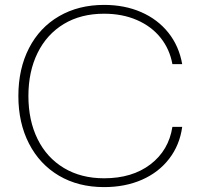

<svg xmlns="http://www.w3.org/2000/svg" viewBox="-20 -756 811 784"><path d="M55 -364Q55 -475 98.5 -559.5Q142 -644 221.5 -690Q301 -736 405 -736Q489 -736 556.5 -706.5Q624 -677 667.5 -622.5Q711 -568 724 -494H684Q673 -555 636 -601.5Q599 -648 539.5 -674Q480 -700 405 -700Q310 -700 240.5 -658Q171 -616 133.5 -540Q96 -464 96 -364Q96 -264 133.5 -188Q171 -112 241 -70Q311 -28 405 -28Q520 -28 594.5 -85Q669 -142 684 -238H724Q714 -164 671 -108Q628 -52 559.5 -22Q491 8 405 8Q300 8 221 -38.5Q142 -85 98.5 -169.5Q55 -254 55 -364Z"/></svg>

Font: Mona Sans VF XLt
Style: Regular
Weight: 200
Designer: Deni Anggara
Foundry: GitHub
Version: Version 2.000;Glyphs 3.2.3 (3260)